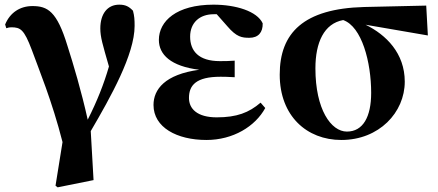

<svg xmlns="http://www.w3.org/2000/svg" viewBox="-20 -583 1877 823"><path d="M218 213 227 220 381 189 369 -21C455 -168 557 -350 557 -472C557 -499 556 -514 550 -537C533 -555 518 -563 491 -563C440 -563 410 -523 410 -461C410 -424 420 -392 447 -298C425 -222 396 -149 356 -70C329 -192 294 -309 269 -387C224 -535 184 -557 119 -557C66 -557 23 -529 2 -478L7 -462C15 -465 22 -466 28 -466C68 -466 83 -457 116 -370C146 -287 203 -151 248 26Z M865 17C979 17 1074 -41 1117 -120L1097 -143C1047 -100 995 -80 909 -80C825 -80 790 -117 790 -163C790 -218 821 -254 925 -254C938 -254 952 -254 986 -252V-323C960 -321 943 -321 922 -321C831 -321 795 -365 795 -426C795 -486 836 -522 896 -522H909L954 -471C994 -424 1017 -421 1049 -421C1087 -421 1107 -444 1106 -483C1082 -535 991 -563 895 -563C736 -563 661 -492 661 -412C661 -349 712 -299 834 -284C687 -264 638 -200 638 -133C638 -37 738 17 865 17Z M1443 17C1605 17 1715 -101 1715 -233C1715 -355 1635 -434 1547 -477L1814 -431L1807 -559L1541 -553C1281 -546 1179 -442 1179 -263C1179 -86 1295 17 1443 17ZM1451 -497C1531 -469 1571 -317 1571 -185C1571 -82 1536 -19 1467 -19C1399 -19 1332 -114 1332 -290C1332 -401 1369 -482 1451 -497Z"/></svg>

Font: GenKiMin2 TW H
Style: Regular
Weight: 900
Version: Version 2.100;PS 2.1;hotconv 16.6.51;makeotf.lib2.5.65220 DE